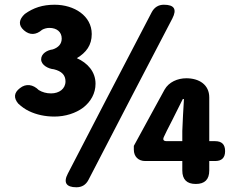

<svg xmlns="http://www.w3.org/2000/svg" viewBox="-20 -778 979 812"><path d="M103 -308C134 -293 171 -285 210 -285C256 -285 300 -299 332 -323C364 -348 384 -383 384 -424C384 -475 350 -512 305 -532C345 -556 368 -587 368 -634C368 -711 294 -758 211 -758C160 -758 121 -745 85 -719C60 -696 56 -672 81 -650C106 -628 133 -630 158 -652C167 -657 178 -660 189 -660C220 -660 241 -643 241 -615C241 -592 227 -577 203 -569C179 -566 154 -551 154 -527C154 -503 184 -487 208 -485C241 -477 257 -460 257 -434C257 -402 230 -383 196 -383C176 -383 159 -388 144 -397C120 -421 90 -426 64 -405C39 -386 37 -364 57 -340C71 -327 86 -316 103 -308ZM437 -372 267 -44C247 -6 260 14 303 14C326 14 343 4 354 -17L538 -372L709 -700C729 -739 717 -758 673 -758C650 -758 633 -747 622 -727ZM624 -304 546 -161V-145C546 -116 565 -97 594 -97H648H751V-57C751 -19 770 0 808 0C846 0 865 -19 865 -57V-97H890C918 -97 932 -111 932 -139C932 -167 918 -181 890 -181H865V-366C865 -420 822 -447 768 -447C731 -447 694 -431 676 -399ZM686 -226 709 -271 753 -359H758L754 -291L751 -224V-181H686C671 -181 667 -187 674 -201Z"/></svg>

Font: GenSenRounded2 TW H
Style: Regular
Weight: 900
Version: Version 2.100;PS 2.1;hotconv 16.6.51;makeotf.lib2.5.65220 DE